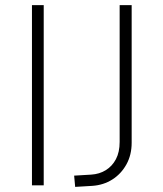

<svg xmlns="http://www.w3.org/2000/svg" viewBox="-20 -725 639 751"><path d="M105 0V-705H151V0ZM274 6 270 -38 337 -42Q369 -44 394 -59.5Q419 -75 433.5 -102.5Q448 -130 448 -170V-705H495V-167Q495 -119 474.5 -82Q454 -45 419.5 -23Q385 -1 341 2Z"/></svg>

Font: Nunito Sans 7pt Condensed ExtraLight
Style: Regular
Weight: 250
Width: 3
Designer: Vernon Adams
Foundry: Vernon Adams
Version: Version 3.101;gftools[0.9.27]